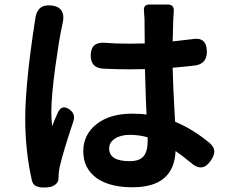

<svg xmlns="http://www.w3.org/2000/svg" viewBox="-20 -793 1020 853"><path d="M149 37Q127 31 122 10Q92 -119 92 -270Q92 -353 108 -501Q114 -553 126 -639Q131 -667 132 -679V-681Q134 -696 136 -704Q142 -774 205 -769Q277 -763 257 -684Q255 -678 255 -675Q242 -614 226 -498Q208 -365 208 -296Q208 -259 212 -232Q219 -253 237 -293Q256 -333 292 -304Q316 -285 306 -254Q262 -124 245 -51Q240 -28 240 -5Q240 -4 240 -3Q241 15 226 27Q213 37 193 39Q164 42 149 37ZM569 39Q467 39 409 -2Q350 -45 350 -121Q350 -195 409 -241.5Q468 -288 567 -288Q606 -288 631 -284Q630 -305 628 -351Q625 -441 624 -486L555 -485Q496 -485 439 -488Q383 -491 383 -546Q383 -607 444 -603Q492 -599 555 -599L623 -600L622 -709Q622 -716 620 -738Q620 -741 620 -742Q615 -773 644 -773H685H724Q755 -773 752 -742Q750 -720 750 -710Q749 -681 747 -609Q804 -615 833 -619Q899 -631 899 -563Q899 -509 846 -502Q815 -498 747 -492Q749 -404 757 -268Q758 -257 758 -252Q836 -220 911 -158Q931 -141 932 -122Q933 -104 917 -80Q879 -24 828 -70Q784 -106 760 -122Q753 39 569 39ZM556 -77Q600 -77 618 -99Q636 -121 636 -166V-183Q597 -194 558 -194Q517 -194 491 -177.5Q465 -161 465 -133Q465 -77 556 -77Z"/></svg>

Font: GenSenRounded2 TW B
Style: Regular
Weight: 700
Version: Version 2.000;PS 2;hotconv 16.6.51;makeotf.lib2.5.65220 DEVE